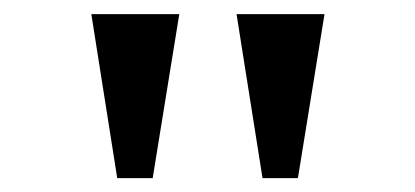

<svg xmlns="http://www.w3.org/2000/svg" viewBox="-20 -675 595 275"><path d="M318.8 -654.8H444.8L406.7 -419.9H356ZM110.8 -654.8H236.8L198.7 -419.9H147.9Z"/></svg>

Font: Tinos
Style: Bold
Weight: 700
Designer: Steve Matteson
Foundry: Monotype Imaging Inc.
Version: Version 1.23